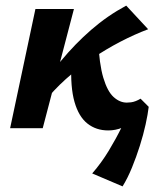

<svg xmlns="http://www.w3.org/2000/svg" viewBox="-20 -456 570 683"><path d="M135 -90 104 -112Q147 -179 197 -239.5Q247 -300 304.5 -350Q362 -400 429 -436L507 -352Q459 -334 408 -307.5Q357 -281 307.5 -247.5Q258 -214 214 -174.5Q170 -135 135 -90ZM16 0 106 -424H243L132 0ZM416 207 308 161Q341 123 367 80Q393 37 413 -4Q433 -45 444 -74L509 -76Q506 -50 498 -13.5Q490 23 477.5 62.5Q465 102 449.5 140Q434 178 416 207ZM365 8Q322 8 291 -16.5Q260 -41 245 -93.5Q230 -146 234 -230L329 -314Q333 -228 347.5 -179.5Q362 -131 384 -111Q406 -91 431 -91Q438 -91 446 -92Q454 -93 463 -96.5Q472 -100 480 -105L509 -76Q486 -50 463 -31Q440 -12 415.5 -2Q391 8 365 8Z"/></svg>

Font: Ysabeau Office ExtraBold
Style: Italic
Weight: 800
Italic angle: -12°
Designer: Christian Thalmann (Catharsis Fonts)
Version: Version 2.001;gftools[0.9.30]; featfreeze: tnum,lnum,ss02